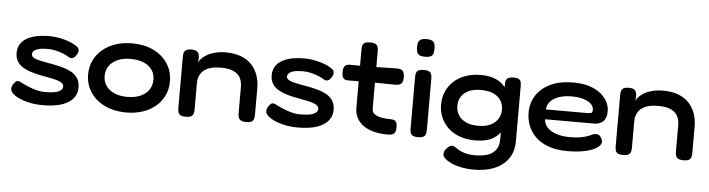

<svg xmlns="http://www.w3.org/2000/svg" viewBox="-52 -949 5172 1400"><g transform="rotate(5 2534.0 -249.0)"><path d="M272 16Q232 16 195.5 10Q159 4 128 -7Q97 -18 75 -31.5Q53 -45 43 -60Q35 -70 34.5 -81.5Q34 -93 39.5 -106Q45 -119 56 -131Q67 -145 81 -143.5Q95 -142 112 -131Q125 -124 144.5 -115.5Q164 -107 187 -99Q210 -91 234.5 -86Q259 -81 282 -81Q350 -81 380.5 -94.5Q411 -108 411 -132Q411 -146 400 -155.5Q389 -165 370.5 -171.5Q352 -178 328.5 -183Q305 -188 279.5 -192.5Q254 -197 230 -202Q197 -209 165.5 -219Q134 -229 108 -245Q82 -261 66.5 -286Q51 -311 51 -348Q51 -392 76 -423.5Q101 -455 152 -472.5Q203 -490 279 -490Q306 -490 333.5 -486Q361 -482 387.5 -475Q414 -468 436.5 -458.5Q459 -449 475 -438Q499 -425 500 -406Q501 -387 486 -367Q475 -350 461.5 -345.5Q448 -341 434 -349Q416 -361 390 -371.5Q364 -382 334.5 -389Q305 -396 276 -396Q235 -396 210 -389.5Q185 -383 174 -372Q163 -361 163 -347Q163 -333 178 -323.5Q193 -314 217.5 -308Q242 -302 271 -297Q300 -292 327 -287Q362 -280 396.5 -270.5Q431 -261 460 -244.5Q489 -228 506 -201.5Q523 -175 523 -135Q523 -64 459 -24Q395 16 272 16Z M885 16Q818 16 763 -2.5Q708 -21 668 -55Q628 -89 606 -135Q584 -181 584 -236Q584 -290 605 -336Q626 -382 665.5 -416.5Q705 -451 760 -470.5Q815 -490 883 -490Q976 -490 1042.5 -457Q1109 -424 1146 -367Q1183 -310 1183 -237Q1183 -181 1161 -134.5Q1139 -88 1099.5 -54.5Q1060 -21 1005.5 -2.5Q951 16 885 16ZM883 -98Q938 -98 978 -115.5Q1018 -133 1040 -164.5Q1062 -196 1062 -238Q1062 -280 1041.5 -310.5Q1021 -341 981 -358.5Q941 -376 882 -376Q826 -376 786.5 -357.5Q747 -339 726 -308Q705 -277 705 -237Q705 -195 726.5 -164Q748 -133 788 -115.5Q828 -98 883 -98Z M1320 9Q1292 9 1279.5 0.5Q1267 -8 1264 -21.5Q1261 -35 1261 -52V-426Q1261 -442 1264.5 -454.5Q1268 -467 1280.5 -475Q1293 -483 1321 -483Q1344 -483 1356 -476Q1368 -469 1372 -459.5Q1376 -450 1376.5 -440.5Q1377 -431 1378 -427L1375 -391Q1380 -406 1395 -422Q1410 -438 1434 -452Q1458 -466 1492.5 -475Q1527 -484 1571 -484Q1636 -484 1683.5 -465.5Q1731 -447 1761.5 -414Q1792 -381 1807 -337Q1822 -293 1822 -240V-51Q1822 -35 1818.5 -21Q1815 -7 1803 1Q1791 9 1763 9Q1735 9 1722 0.5Q1709 -8 1705.5 -21.5Q1702 -35 1702 -52V-243Q1702 -279 1688 -307.5Q1674 -336 1639.5 -353Q1605 -370 1544 -370Q1484 -370 1448 -353Q1412 -336 1396 -307.5Q1380 -279 1380 -243V-51Q1380 -35 1376.5 -21Q1373 -7 1360.5 1Q1348 9 1320 9Z M2139 16Q2099 16 2062.5 10Q2026 4 1995 -7Q1964 -18 1942 -31.5Q1920 -45 1910 -60Q1902 -70 1901.5 -81.5Q1901 -93 1906.5 -106Q1912 -119 1923 -131Q1934 -145 1948 -143.5Q1962 -142 1979 -131Q1992 -124 2011.5 -115.5Q2031 -107 2054 -99Q2077 -91 2101.5 -86Q2126 -81 2149 -81Q2217 -81 2247.5 -94.5Q2278 -108 2278 -132Q2278 -146 2267 -155.5Q2256 -165 2237.5 -171.5Q2219 -178 2195.5 -183Q2172 -188 2146.5 -192.5Q2121 -197 2097 -202Q2064 -209 2032.5 -219Q2001 -229 1975 -245Q1949 -261 1933.5 -286Q1918 -311 1918 -348Q1918 -392 1943 -423.5Q1968 -455 2019 -472.5Q2070 -490 2146 -490Q2173 -490 2200.5 -486Q2228 -482 2254.5 -475Q2281 -468 2303.5 -458.5Q2326 -449 2342 -438Q2366 -425 2367 -406Q2368 -387 2353 -367Q2342 -350 2328.5 -345.5Q2315 -341 2301 -349Q2283 -361 2257 -371.5Q2231 -382 2201.5 -389Q2172 -396 2143 -396Q2102 -396 2077 -389.5Q2052 -383 2041 -372Q2030 -361 2030 -347Q2030 -333 2045 -323.5Q2060 -314 2084.5 -308Q2109 -302 2138 -297Q2167 -292 2194 -287Q2229 -280 2263.5 -270.5Q2298 -261 2327 -244.5Q2356 -228 2373 -201.5Q2390 -175 2390 -135Q2390 -64 2326 -24Q2262 16 2139 16Z M2798 10Q2746 10 2701.5 -0.5Q2657 -11 2624 -33Q2591 -55 2572.5 -88Q2554 -121 2554 -165V-589Q2554 -607 2557.5 -620Q2561 -633 2573.5 -640.5Q2586 -648 2613 -648Q2641 -648 2653.5 -640Q2666 -632 2669.5 -618.5Q2673 -605 2673 -589V-169Q2673 -150 2683 -137.5Q2693 -125 2710.5 -118Q2728 -111 2750.5 -107.5Q2773 -104 2798 -104Q2817 -104 2830.5 -101Q2844 -98 2851 -86.5Q2858 -75 2858 -49Q2858 -21 2849.5 -8.5Q2841 4 2827.5 7Q2814 10 2798 10ZM2478 -473 2631 -472 2819 -476Q2836 -476 2849.5 -472.5Q2863 -469 2871 -456.5Q2879 -444 2879 -416Q2879 -390 2871 -377Q2863 -364 2850 -360.5Q2837 -357 2820 -357L2636 -359L2475 -358Q2450 -359 2440.5 -372.5Q2431 -386 2431 -417Q2431 -446 2442.5 -459.5Q2454 -473 2478 -473Z M3020 10Q2992 10 2979.5 1.5Q2967 -7 2964 -20.5Q2961 -34 2961 -51V-423Q2961 -439 2964 -452.5Q2967 -466 2980 -474Q2993 -482 3021 -482Q3049 -482 3061 -474Q3073 -466 3076.5 -452Q3080 -438 3080 -421V-50Q3080 -33 3076.5 -19.5Q3073 -6 3060.5 2Q3048 10 3020 10ZM3020 -579Q2990 -579 2977 -587.5Q2964 -596 2960 -611Q2956 -626 2956 -644Q2956 -663 2960 -677Q2964 -691 2977.5 -699.5Q2991 -708 3021 -708Q3050 -708 3063.5 -699Q3077 -690 3080.5 -675.5Q3084 -661 3084 -642Q3084 -625 3080.5 -610Q3077 -595 3063.5 -587Q3050 -579 3020 -579Z M3447 210Q3396 210 3353.5 201.5Q3311 193 3280 178.5Q3249 164 3232.5 148Q3216 132 3216 119Q3216 107 3219.5 97Q3223 87 3233 76Q3247 61 3254.5 56Q3262 51 3274 51Q3285 51 3297 59Q3309 67 3327.5 78Q3346 89 3375 97Q3404 105 3450 105Q3489 105 3520.5 97.5Q3552 90 3574 73.5Q3596 57 3607.5 32.5Q3619 8 3619 -25L3618 -438Q3620 -465 3634 -474.5Q3648 -484 3677 -484Q3704 -484 3716 -476.5Q3728 -469 3731 -455.5Q3734 -442 3734 -426V-21Q3734 37 3712 80.5Q3690 124 3651 153Q3612 182 3560 196Q3508 210 3447 210ZM3439 -3Q3375 -3 3324.5 -21Q3274 -39 3239 -72Q3204 -105 3185.5 -148.5Q3167 -192 3167 -243Q3167 -293 3185.5 -336Q3204 -379 3239 -412Q3274 -445 3324.5 -463.5Q3375 -482 3438 -482Q3498 -482 3541 -465Q3584 -448 3611 -416.5Q3638 -385 3650.5 -341Q3663 -297 3663 -242Q3663 -167 3639.5 -113.5Q3616 -60 3567 -31.5Q3518 -3 3439 -3ZM3450 -111Q3505 -111 3541 -129Q3577 -147 3595 -177Q3613 -207 3613 -243Q3613 -280 3595 -309.5Q3577 -339 3540.5 -356Q3504 -373 3448 -373Q3393 -373 3357 -355.5Q3321 -338 3303.5 -309Q3286 -280 3286 -243Q3286 -206 3304 -176.5Q3322 -147 3358 -129Q3394 -111 3450 -111Z M4116 16Q4034 16 3975.5 -5Q3917 -26 3880 -62.5Q3843 -99 3825.5 -144.5Q3808 -190 3808 -239Q3808 -309 3843.5 -365Q3879 -421 3947.5 -453.5Q4016 -486 4114 -486Q4183 -486 4233.5 -469.5Q4284 -453 4317 -425.5Q4350 -398 4366 -365Q4382 -332 4382 -301Q4382 -248 4357 -224.5Q4332 -201 4294 -201H3932Q3933 -168 3956.5 -142Q3980 -116 4022.5 -101.5Q4065 -87 4121 -87Q4159 -87 4186.5 -90.5Q4214 -94 4232.5 -99.5Q4251 -105 4264 -110.5Q4277 -116 4287 -120.5Q4297 -125 4308 -126Q4320 -127 4331 -122Q4342 -117 4350 -102Q4357 -90 4358.5 -81Q4360 -72 4358 -64Q4354 -44 4323.5 -25.5Q4293 -7 4240 4.5Q4187 16 4116 16ZM3932 -273H4236Q4253 -273 4263 -276.5Q4273 -280 4273 -300Q4273 -324 4254 -342.5Q4235 -361 4199 -372.5Q4163 -384 4112 -384Q4054 -384 4014.5 -369Q3975 -354 3954 -329Q3933 -304 3932 -273Z M4521 9Q4493 9 4480.5 0.5Q4468 -8 4465 -21.5Q4462 -35 4462 -52V-426Q4462 -442 4465.5 -454.5Q4469 -467 4481.5 -475Q4494 -483 4522 -483Q4545 -483 4557 -476Q4569 -469 4573 -459.5Q4577 -450 4577.5 -440.5Q4578 -431 4579 -427L4576 -391Q4581 -406 4596 -422Q4611 -438 4635 -452Q4659 -466 4693.5 -475Q4728 -484 4772 -484Q4837 -484 4884.5 -465.5Q4932 -447 4962.5 -414Q4993 -381 5008 -337Q5023 -293 5023 -240V-51Q5023 -35 5019.5 -21Q5016 -7 5004 1Q4992 9 4964 9Q4936 9 4923 0.5Q4910 -8 4906.5 -21.5Q4903 -35 4903 -52V-243Q4903 -279 4889 -307.5Q4875 -336 4840.5 -353Q4806 -370 4745 -370Q4685 -370 4649 -353Q4613 -336 4597 -307.5Q4581 -279 4581 -243V-51Q4581 -35 4577.5 -21Q4574 -7 4561.5 1Q4549 9 4521 9Z"/></g></svg>

Font: Fredoka SemiExpanded Medium
Style: Regular
Weight: 500
Width: 6
Designer: Ben Nathan
Foundry: Milena B. Brandão, Ben Nathan
Version: Version 2.001